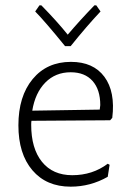

<svg xmlns="http://www.w3.org/2000/svg" viewBox="-20 -694 494 720"><path d="M341 -674 357 -651Q306 -597 245 -521H224Q150 -612 112 -651L128 -674H135Q194 -614 234 -564Q278 -616 334 -674ZM245 6Q154 6 101.5 -55.5Q49 -117 49 -224Q49 -333 102.5 -397.5Q156 -462 246 -462Q330 -462 371.5 -406Q413 -350 401 -252L393 -243L98 -241Q97 -236 97 -226Q97 -137 137.5 -87Q178 -37 251 -37Q327 -37 384 -80L391 -76L384 -31Q319 6 245 6ZM245 -423Q188 -423 150 -384.5Q112 -346 101 -279L354 -283L356 -300Q356 -358 327 -390.5Q298 -423 245 -423Z"/></svg>

Font: Alegreya Sans SC Light
Style: Regular
Weight: 300
Designer: Juan Pablo del Peral
Foundry: Huerta Tipografica
Version: Version 2.007